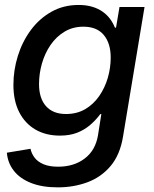

<svg xmlns="http://www.w3.org/2000/svg" viewBox="-20 -558 635 790"><path d="M217.8 212.9Q153.3 212.9 107.7 194.8Q62 176.8 36.9 144.5Q11.7 112.3 8.3 70.3L105.5 54.2Q109.9 74.7 122.8 91.3Q135.7 107.9 159.4 117.9Q183.1 127.9 219.2 127.9Q284.2 127.9 328.6 94.2Q373 60.5 383.3 -2L397 -88.9L392.6 -88.4Q374.5 -64 350.8 -43.7Q327.1 -23.4 296.9 -11.7Q266.6 0 226.6 0Q168.5 0 125.5 -25.1Q82.5 -50.3 58.8 -96.9Q35.2 -143.6 35.2 -208.5Q35.2 -269.5 53.5 -328.1Q71.8 -386.7 106.7 -434.1Q141.6 -481.4 191.4 -509.5Q241.2 -537.6 303.7 -537.6Q335.4 -537.6 360.1 -530Q384.8 -522.5 403.1 -509.3Q421.4 -496.1 433.6 -479.2Q445.8 -462.4 453.1 -443.8L457.5 -444.8L471.7 -529.3H574.7L486.3 3.4Q474.1 78.6 435.3 124.8Q396.5 170.9 339.8 191.9Q283.2 212.9 217.8 212.9ZM251.5 -88.9Q296.4 -88.9 330.6 -108.9Q364.7 -128.9 388.2 -162.8Q411.6 -196.8 423.6 -237.8Q435.5 -278.8 435.5 -321.3Q435.5 -379.9 407 -414.1Q378.4 -448.2 323.2 -448.2Q279.8 -448.2 245.6 -427.7Q211.4 -407.2 188 -373Q164.6 -338.9 152.6 -296.9Q140.6 -254.9 140.6 -211.9Q140.6 -153.3 169.4 -121.1Q198.2 -88.9 251.5 -88.9Z"/></svg>

Font: Inter 24pt Medium
Style: Italic
Weight: 500
Italic angle: -9.3988°
Designer: Rasmus Andersson
Foundry: rsms
Version: Version 4.001;git-66647c0bb